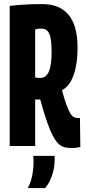

<svg xmlns="http://www.w3.org/2000/svg" viewBox="-20 -730 431 960"><path d="M338.6 10Q320.6 10 305.1 6.7Q289.6 3.4 275.3 -8.6Q261 -20.6 246.6 -46.6Q232.2 -72.6 216.1 -118Q200 -163.4 180.8 -233.4Q178 -232.8 175.3 -232.5Q172.6 -232.2 169.8 -232.2Q165.8 -232.2 162.2 -232.2Q158.6 -232.2 155.8 -232.8V0H28.6V-700.8Q54.6 -703.8 80.1 -705.7Q105.6 -707.6 133.1 -708.6Q160.6 -709.6 191 -709.6Q233.4 -709.6 266.2 -696.8Q299 -684 321.7 -657.3Q344.4 -630.6 356.1 -589.4Q367.8 -548.2 367.8 -490.8Q367.8 -440.2 359.5 -397.2Q351.2 -354.2 334.2 -323.7Q317.2 -293.2 289.8 -278.8Q302.2 -233.4 312.4 -205.6Q322.6 -177.8 331.4 -163.4Q340.2 -149 349.5 -144.4Q358.8 -139.8 369.4 -139.8Q371.2 -139.8 374.6 -139.8Q378 -139.8 379.8 -139.8L381.6 5Q374.8 6.4 365 8.2Q355.2 10 338.6 10ZM182 -340.4Q196 -340.4 206.7 -348.4Q217.4 -356.4 224.3 -372.3Q231.2 -388.2 234.6 -412.7Q238 -437.2 238 -469.2Q238 -510.8 233.5 -536.5Q229 -562.2 218 -574.6Q207 -587 186.8 -587Q184.6 -587 181 -587Q177.4 -587 173.5 -586.5Q169.6 -586 165 -585Q160.4 -584 155.8 -583V-342.4Q159 -342.4 161.9 -341.9Q164.8 -341.4 167.7 -340.9Q170.6 -340.4 174.3 -340.4Q178 -340.4 182 -340.4ZM119.5 210.2Q135.9 176.5 141.9 143.6Q147.9 110.7 147.9 81.2Q147.9 73.2 147.4 64.7Q146.9 56.2 145.9 49.2H252.8Q253.1 53.1 253.3 57.6Q253.4 62.1 253.4 67.2Q253.4 94.1 247.8 119.9Q242.1 145.7 231.9 168.4Q221.6 191.2 205.6 210.2Z"/></svg>

Font: Georama ExtraCondensed Thin
Style: Regular
Weight: 100
Width: 2
Designer: Jean-Baptiste Levee
Foundry: Production Type
Version: Version 1.001